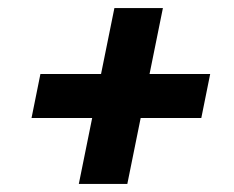

<svg xmlns="http://www.w3.org/2000/svg" viewBox="-20 -545 580 475"><path d="M295 -90H175L208 -253H58L80 -362H230L263 -525H383L350 -362H500L478 -253H328Z"/></svg>

Font: IBM Plex Sans Condensed
Style: Bold Italic
Weight: 700
Width: 3
Italic angle: -11.31°
Designer: Mike Abbink, Paul van der Laan, Pieter van Rosmalen
Foundry: Bold Monday
Version: Version 3.201